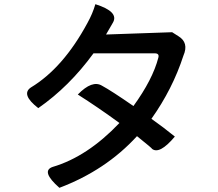

<svg xmlns="http://www.w3.org/2000/svg" viewBox="-20 -844 1040 918"><path d="M436 -824Q550 -788 520 -736L487 -679L803 -690L833 -671Q884 -640 857 -578Q805 -418 704 -276Q762 -235 816 -191Q742 -103 706 -133Q711 -132 635 -193Q486 -30 264 54Q173 -26 232 -46Q398 -95 551 -256Q447 -332 352 -392Q421 -463 468 -434Q511 -411 618 -337Q710 -464 737 -568Q743 -589 720 -589H427Q311 -430 163 -327Q78 -393 128 -426Q282 -519 398 -734Q423 -779 436 -824Z"/></svg>

Font: Swei Half Moon CJK TC
Style: Medium
Weight: 500
Version: Version 2.125